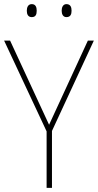

<svg xmlns="http://www.w3.org/2000/svg" viewBox="-20 -911 475 931"><path d="M110 -859C110 -842 116 -828 134 -828C153 -828 158 -841 158 -859C158 -876 153 -891 134 -891C116 -891 110 -875 110 -859ZM279 -859C279 -842 286 -828 302 -828C322 -828 327 -842 327 -859C327 -876 322 -891 302 -891C286 -891 279 -876 279 -859ZM218 -306 29 -714H0L206 -274V0H232V-276L435 -714H406Z"/></svg>

Font: Noto Sans Sinhala SemiCondensed Thin
Style: Regular
Weight: 100
Width: 4
Designer: Jelle Bosma - Monotype Design Team
Foundry: Monotype Imaging Inc.
Version: Version 2.006